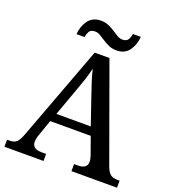

<svg xmlns="http://www.w3.org/2000/svg" viewBox="-159 -1028 1036 1149"><g transform="rotate(20 359.0 -453.5)"><path d="M1 0V-45H18Q47 -45 62.5 -59.5Q78 -74 95 -122L316 -714H410L631 -103Q644 -69 660 -57Q676 -45 704 -45H718V0H428V-45H455Q481 -45 496 -56Q511 -67 511 -91Q511 -100 508.5 -109.5Q506 -119 503 -129L464 -238H206L171 -138Q161 -111 161 -91Q161 -45 221 -45H250V0ZM226 -291H445L386 -463Q372 -504 359 -544Q346 -584 338 -620Q330 -585 318.5 -549.5Q307 -514 291 -471ZM433 -771Q406 -771 384 -780.5Q362 -790 343.5 -802.5Q325 -815 308.5 -824.5Q292 -834 276 -834Q248 -834 239 -817.5Q230 -801 227 -781H176Q179 -831 206.5 -869Q234 -907 288 -907Q314 -907 336 -897.5Q358 -888 376.5 -875.5Q395 -863 411.5 -853.5Q428 -844 444 -844Q471 -844 480.5 -860.5Q490 -877 493 -897H543Q540 -847 513 -809Q486 -771 433 -771Z"/></g></svg>

Font: Noto Serif Tamil Medium
Style: Regular
Weight: 500
Designer: Indian Type Foundry, Tom Grace, and the Monotype Design Team
Foundry: Monotype Imaging Inc.
Version: Version 2.004; ttfautohint (v1.8.4.7-5d5b)